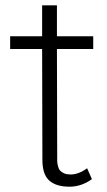

<svg xmlns="http://www.w3.org/2000/svg" viewBox="-20 -686 400 721"><path d="M330.1 -549.8V-502H193.8L194.8 -102.1Q194.3 -88.9 194.8 -80.1Q195.3 -71.3 198 -61Q200.7 -50.8 206.1 -44.9Q211.4 -39.1 221.2 -34.9Q231 -30.8 245.1 -30.8Q275.4 -30.8 307.1 -54.2L325.2 -13.2Q285.2 15.1 241.2 15.1Q190.4 15.1 164.6 -8.3Q138.7 -31.7 139.2 -87.9L138.2 -502H18.1V-549.8H138.2V-666H193.8V-549.8Z"/></svg>

Font: Stilu Light
Style: Regular
Weight: 300
Designer: Genilson Lima Santos
Foundry: Genilson Lima Santos
Version: Version 1.200;PS 001.200;hotconv 1.0.88;makeotf.lib2.5.64775